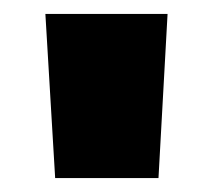

<svg xmlns="http://www.w3.org/2000/svg" viewBox="-20 -823 305 275"><path d="M220 -803 207 -568H59L45 -803Z"/></svg>

Font: Fz Poppins Black
Style: Regular
Weight: 900
Designer: Ninad Kale (Devanagari), Jonny Pinhorn (Latin)
Foundry: Indian Type Foundry
Version: Vit hóa bi Vntype.Com & FontZin.Com